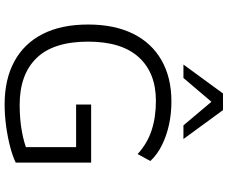

<svg xmlns="http://www.w3.org/2000/svg" viewBox="-97 -879 984 830"><g transform="rotate(90 395.0 -464.0)"><path d="M431 8Q323 8 245.5 -34Q168 -76 127 -156.5Q86 -237 86 -353Q86 -466 125.5 -546.5Q165 -627 240 -670Q315 -713 418 -713Q472 -713 519.5 -702.5Q567 -692 607.5 -672Q648 -652 676 -622L646 -567Q600 -609 543 -627.5Q486 -646 416 -646Q295 -646 227.5 -572Q160 -498 160 -353Q160 -203 231 -130Q302 -57 433 -57Q494 -57 547.5 -66.5Q601 -76 642 -94L616 -44V-301H432V-366H683V-40Q657 -27 615 -16Q573 -5 525.5 1.5Q478 8 431 8ZM259 -765 384 -936H456L581 -765H522L420 -886L317 -765Z"/></g></svg>

Font: Nunito Sans 6pt Light
Style: Regular
Weight: 300
Version: Version 3.101;gftools[0.9.27]